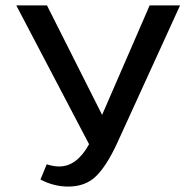

<svg xmlns="http://www.w3.org/2000/svg" viewBox="-20 -678 712 707"><path d="M531 -658H643L411 -150Q373 -68 334 -29.5Q295 9 231 9Q178 9 129 -17L152 -73Q177 -65 198 -65Q263 -65 308 -147L40 -658H153L356 -255Z"/></svg>

Font: EauTest Semibold
Style: Regular
Weight: 600
Designer: Christian Thalmann (Catharsis Fonts)
Version: Version 0.001;PS 000.001;hotconv 1.0.88;makeotf.lib2.5.64775